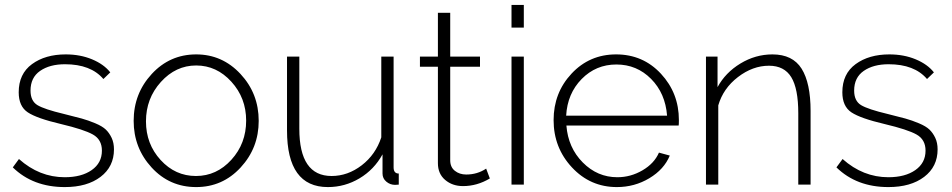

<svg xmlns="http://www.w3.org/2000/svg" viewBox="-20 -750 3867 780"><path d="M243 10Q114 10 32 -70L57 -104Q140 -30 243 -30Q311 -30 352.5 -59Q394 -88 394 -138Q394 -183 357.5 -203.5Q321 -224 228 -246Q130 -269 93 -293.5Q56 -318 56 -375Q56 -450 110 -489.5Q164 -529 247 -529Q306 -529 354 -509Q402 -489 428 -456L400 -429Q349 -489 244 -489Q182 -489 143 -462Q104 -435 104 -382Q104 -340 132 -323Q160 -306 240 -287Q285 -276 312 -268.5Q339 -261 367.5 -249Q396 -237 410 -223.5Q424 -210 433.5 -190Q443 -170 443 -143Q443 -73 388.5 -31.5Q334 10 243 10Z M777 10Q669 10 596 -69.5Q523 -149 523 -259Q523 -370 596.5 -449.5Q670 -529 777 -529Q883 -529 957 -449.5Q1031 -370 1031 -259Q1031 -149 957.5 -69.5Q884 10 777 10ZM573 -257Q573 -165 632.5 -100Q692 -35 776 -35Q860 -35 920 -101Q980 -167 980 -260Q980 -352 920 -418Q860 -484 777 -484Q694 -484 633.5 -417Q573 -350 573 -257Z M1312 10Q1146 10 1146 -220V-520H1196V-227Q1196 -35 1327 -35Q1393 -35 1449.5 -78.5Q1506 -122 1529 -192V-520H1579V-70Q1579 -45 1600 -45V0Q1593 1 1585 1Q1565 1 1549.5 -12Q1534 -25 1534 -45V-123Q1500 -61 1440.5 -25.5Q1381 10 1312 10Z M1955 -65 1970 -25Q1918 6 1861 6Q1818 6 1788.5 -19Q1759 -44 1759 -87V-479H1686V-520H1759V-698H1809V-520H1930V-479H1809V-99Q1809 -71 1828 -56Q1847 -41 1874 -41Q1919 -41 1955 -65Z M2108 0H2058V-520H2108ZM2108 -638H2058V-730H2108Z M2486 10Q2378 10 2303.5 -70Q2229 -150 2229 -262Q2229 -373 2302 -451Q2375 -529 2483 -529Q2592 -529 2665 -450.5Q2738 -372 2738 -262Q2738 -243 2737 -240H2281Q2288 -150 2347.5 -90Q2407 -30 2488 -30Q2542 -30 2590 -58Q2638 -86 2657 -130L2701 -118Q2678 -62 2618 -26Q2558 10 2486 10ZM2280 -280H2690Q2683 -371 2625 -429.5Q2567 -488 2484 -488Q2401 -488 2343 -429Q2285 -370 2280 -280Z M3273 -299V0H3223V-290Q3223 -390 3194.5 -436.5Q3166 -483 3104 -483Q3038 -483 2978 -437Q2918 -391 2898 -322V0H2848V-520H2895V-396Q2927 -455 2988 -492Q3049 -529 3118 -529Q3200 -529 3236.5 -471Q3273 -413 3273 -299Z M3589 10Q3460 10 3378 -70L3403 -104Q3486 -30 3589 -30Q3657 -30 3698.5 -59Q3740 -88 3740 -138Q3740 -183 3703.5 -203.5Q3667 -224 3574 -246Q3476 -269 3439 -293.5Q3402 -318 3402 -375Q3402 -450 3456 -489.5Q3510 -529 3593 -529Q3652 -529 3700 -509Q3748 -489 3774 -456L3746 -429Q3695 -489 3590 -489Q3528 -489 3489 -462Q3450 -435 3450 -382Q3450 -340 3478 -323Q3506 -306 3586 -287Q3631 -276 3658 -268.5Q3685 -261 3713.5 -249Q3742 -237 3756 -223.5Q3770 -210 3779.5 -190Q3789 -170 3789 -143Q3789 -73 3734.5 -31.5Q3680 10 3589 10Z"/></svg>

Font: Raleway
Style: Light
Weight: 300
Designer: Matt McInerney, Pablo Impallari, Rodrigo Fuenzalida
Foundry: Matt McInerney, Pablo Impallari, Rodrigo Fuenzalida
Version: Version 3.000